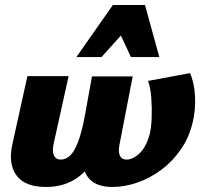

<svg xmlns="http://www.w3.org/2000/svg" viewBox="-20 -731 806 764"><path d="M163 13Q80 13 46 -32.5Q12 -78 29 -156L89 -428H253L193 -157Q187 -127 195 -111.5Q203 -96 222 -96Q241 -96 258 -111Q275 -126 290 -164.5Q305 -203 318 -272L346 -427H508L455 -153Q450 -125 457.5 -110.5Q465 -96 484 -96Q496 -96 509.5 -102.5Q523 -109 535.5 -121Q548 -133 558 -151.5Q568 -170 575 -194Q582 -221 583.5 -261.5Q585 -302 582 -342Q579 -382 569 -409L736 -440Q753 -403 756 -348.5Q759 -294 746 -241Q732 -183 699 -135.5Q666 -88 621.5 -55Q577 -22 526.5 -4.5Q476 13 427 13Q353 13 325 -33Q297 -79 318 -174L344 -297L408 -185Q375 -117 339.5 -73Q304 -29 261 -8Q218 13 163 13ZM284 -504 429 -711H557L502 -635L384 -504ZM501 -504 440 -635 429 -711H557L614 -504Z"/></svg>

Font: Ysabeau Office Black
Style: Italic
Weight: 900
Italic angle: -12°
Designer: Christian Thalmann (Catharsis Fonts)
Version: Version 2.001;gftools[0.9.30]; featfreeze: tnum,lnum,ss02